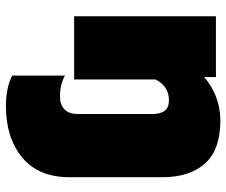

<svg xmlns="http://www.w3.org/2000/svg" viewBox="-78 -457 766 650"><g transform="rotate(90 305.0 -132.0)"><path d="M580 0V15Q580 121 513 176Q446 231 339 231Q278 231 236 210V31Q266 48 307 48Q334 48 350 33Q366 18 366 -13V-264Q366 -292 355 -306.5Q344 -321 319 -321Q273 -321 249 -276V0H35V-480H241V-440Q270 -466 308 -480.5Q346 -495 388 -495Q487 -495 533.5 -443Q580 -391 580 -298Z"/></g></svg>

Font: Readiness Black
Style: Regular
Weight: 900
Designer: Katatrad Team
Foundry: CadsonDemak
Version: Version 1.00;April 23, 2019;FontCreator 11.5.0.2425 64-bit; 